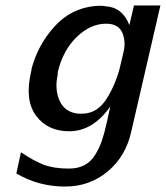

<svg xmlns="http://www.w3.org/2000/svg" viewBox="-20 -501 609 705"><path d="M94 -237Q95 -239 95.5 -243Q96 -247 96 -249Q119 -336 180 -403.5Q241 -471 330 -479Q352 -481 368 -478Q430 -474 455 -409L472 -481H569L462 -18Q442 73 375.5 128.5Q309 184 219 184Q122 184 40 136L57 58Q104 90 141 104Q178 118 233 118Q266 118 290 105.5Q314 93 329.5 67.5Q345 42 354 16Q363 -10 372 -51L385 -110Q321 -19 234 -19Q155 -19 112.5 -76Q70 -133 94 -237ZM192 -236V-227Q180 -174 198.5 -132Q217 -90 264 -84Q277 -83 290 -84Q339 -88 370.5 -137Q402 -186 419 -248L434 -312Q442 -345 431 -376Q418 -414 370 -414Q312 -414 261.5 -365Q211 -316 192 -236Z"/></svg>

Font: Coval
Style: Italic
Weight: 400
Foundry: Context Ltd
Version: Version 001.000